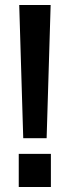

<svg xmlns="http://www.w3.org/2000/svg" viewBox="-20 -730 279 770"><path d="M183.1 -710 167 -175.8H73.2L57.1 -710ZM184.1 -112.8V20H55.2V-112.8Z"/></svg>

Font: D-DIN-PRO SemiBold
Style: Bold
Weight: 600
Designer: datto
Foundry: CyberFei
Version: Version 1.000;hotconv 1.0.109;makeotfexe 2.5.65596